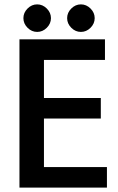

<svg xmlns="http://www.w3.org/2000/svg" viewBox="-20 -874 540 878"><path d="M469 -16H69V-694H460V-600H181V-426H441V-332H181V-110H469ZM150 -854Q175 -854 194 -835Q213 -816 213 -791Q213 -766 194 -747Q175 -728 150 -728Q125 -728 106 -747Q87 -766 87 -791Q87 -816 106 -835Q125 -854 150 -854ZM350 -854Q375 -854 394 -835Q413 -816 413 -791Q413 -766 394 -747Q375 -728 350 -728Q325 -728 306 -747Q287 -766 287 -791Q287 -816 306 -835Q325 -854 350 -854Z"/></svg>

Font: D2Coding ligature
Style: Bold
Weight: 700
Monospace: yes
Designer: Yong-Rak Park; Jeong-Hwan Yoon; Sang-Min Lee;
Foundry: NHN Corporation
Version: Version 1.3.2; Build 20180524